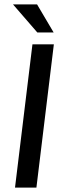

<svg xmlns="http://www.w3.org/2000/svg" viewBox="-20 -850 264 870"><path d="M145 0 224 -649H127L48 0ZM223 -703 148 -830H39L149 -703Z"/></svg>

Font: Gamestation Display
Style: Italic
Weight: 400
Designer: Jonas Hecksher
Foundry: Jonas Hecksher, Playtypeª, e-types AS
Version: Version 1.003